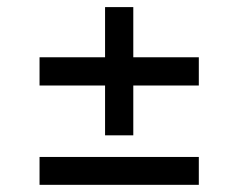

<svg xmlns="http://www.w3.org/2000/svg" viewBox="-20 -639 667 538"><path d="M90.8 -199.2H537.1V-121.1H90.8ZM90.8 -478.5H274.4V-619.1H353.5V-478.5H537.1V-399.4H353.5V-259.8H274.4V-399.4H90.8Z"/></svg>

Font: WEMIX Pretendard
Style: Regular
Weight: 400
Designer: Base glyphs from Inter by Rasmus Andersson; Hangeul glyphs from Noto Sans CJK(Source Han Sans) by Jang Soo-young and Kan
Foundry: Kil Hyung-jin
Version: Version 1.000